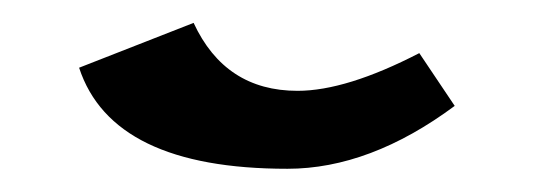

<svg xmlns="http://www.w3.org/2000/svg" viewBox="-20 6 464 167"><path d="M230 152.8Q77.6 152.8 48.8 64.9L148.4 25.9Q175.8 85 238.8 85Q281.2 85 344.7 52.2L375.5 98.1Q301.8 152.8 230 152.8Z"/></svg>

Font: Kelvinch
Style: Bold
Weight: 700
Designer: Paul James Miller
Foundry: High-Logic / Made with FontCreator
Version: Version 3.501;March 28, 2021;FontCreator 13.0.0.2683 64-bit